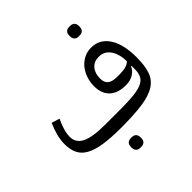

<svg xmlns="http://www.w3.org/2000/svg" viewBox="-244 -973 1388 1388"><g transform="rotate(-45 450.5 -279.0)"><path d="M418 12Q313 12 241.5 1Q170 -10 126 -34Q82 -58 62.5 -97.5Q43 -137 43 -194Q43 -234 53.5 -276Q64 -318 86 -369L148 -350Q107 -265 107 -204Q107 -143 165 -114.5Q223 -86 348 -86H508Q591 -86 644.5 -92Q698 -98 729.5 -113Q761 -128 773.5 -154Q786 -180 786 -220V-252H781Q767 -219 734.5 -200Q702 -181 658 -181Q578 -181 534 -222Q490 -263 490 -338Q490 -382 503.5 -421Q517 -460 541 -489Q565 -518 598.5 -535Q632 -552 672 -552Q758 -552 807 -478Q856 -404 856 -270Q856 -185 837.5 -130.5Q819 -76 770.5 -44.5Q722 -13 636.5 -0.5Q551 12 418 12ZM678 -269Q721 -269 746.5 -276.5Q772 -284 786 -300Q784 -376 752 -421Q720 -466 666 -466Q615 -466 587.5 -433.5Q560 -401 560 -348Q560 -306 583.5 -287.5Q607 -269 658 -269ZM412 212Q392 212 380 200.5Q368 189 368 163Q368 137 380 125.5Q392 114 412 114H423Q443 114 455 125.5Q467 137 467 163Q467 189 455 200.5Q443 212 423 212ZM666 -672Q646 -672 634 -683.5Q622 -695 622 -721Q622 -747 634 -758.5Q646 -770 666 -770H677Q697 -770 709 -758.5Q721 -747 721 -721Q721 -695 709 -683.5Q697 -672 677 -672Z"/></g></svg>

Font: IBM Plex Sans Arabic
Style: Regular
Weight: 400
Designer: Mike Abbink, Paul van der Laan, Pieter van Rosmalen, Wael Morcos, Khajak Apelian
Foundry: Bold Monday
Version: Version 1.005